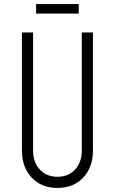

<svg xmlns="http://www.w3.org/2000/svg" viewBox="-20 -910 566 946"><path d="M438 -750V-169Q438 -86 390 -35Q342 16 263 16Q184.5 16 136.2 -35Q88 -86 88 -169V-750H143V-169Q143 -110.5 176 -74.8Q209 -39 263 -39Q317 -39 350 -74.8Q383 -110.5 383 -169V-750ZM158 -890H368V-843H158Z"/></svg>

Font: Mohave Light Light
Style: Regular
Weight: 300
Version: Version 2.003